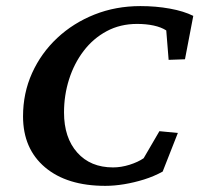

<svg xmlns="http://www.w3.org/2000/svg" viewBox="-20 -602 655 631"><path d="M326.2 8.8Q200.2 8.8 127.9 -52.2Q55.7 -113.3 55.7 -219.7Q55.7 -295.9 85.4 -361.8Q115.2 -427.7 168 -477.1Q220.7 -526.4 290.5 -554.2Q360.4 -582 441.4 -582Q492.2 -582 538.1 -573.7Q584 -565.4 615.2 -549.8L587.9 -407.2L534.2 -405.3L526.4 -502Q509.8 -512.7 484.9 -518.1Q460 -523.4 430.7 -523.4Q375 -523.4 330.6 -499.5Q286.1 -475.6 254.9 -434.6Q223.6 -393.6 207 -341.3Q190.4 -289.1 190.4 -232.4Q190.4 -149.4 233.9 -100.6Q277.3 -51.8 351.6 -51.8Q377.9 -51.8 405.8 -60.5Q433.6 -69.3 452.1 -82L503.9 -170.9L564.5 -165L514.6 -38.1Q486.3 -22.5 453.6 -12.2Q420.9 -2 388.2 3.4Q355.5 8.8 326.2 8.8Z"/></svg>

Font: Crimson Pro SemiBold
Style: Italic
Weight: 600
Italic angle: -12°
Designer: Jacques Le Bailly
Foundry: Baron von Fonthausen
Version: Version 1.003